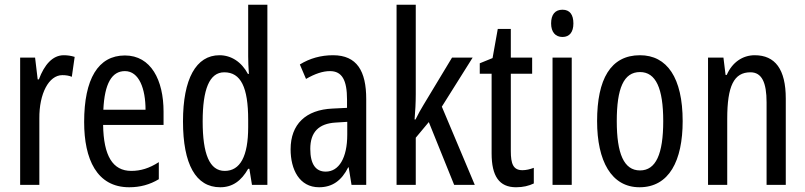

<svg xmlns="http://www.w3.org/2000/svg" viewBox="-20 -873 3398 810"><path d="M249 -640C202 -640 167 -600 144 -538H139L128 -630H65V-93H146V-373C145 -478 186 -556 243 -556C258 -556 271 -554 283 -549L295 -633C279 -638 264 -640 249 -640Z M507 -639C394 -639 335 -540 335 -358C335 -202 388 -83 525 -83C571 -83 612 -94 650 -117V-189C610 -163 573 -152 534 -152C455 -152 417 -216 415 -346H670V-402C670 -535 617 -639 507 -639ZM507 -573C567 -573 594 -498 594 -410H416C421 -521 452 -573 507 -573Z M909 -83C961 -83 998 -110 1027 -161H1032L1043 -93H1108V-853H1027V-635C1027 -614 1028 -591 1030 -561H1026C999 -612 955 -640 906 -640C807 -640 752 -540 752 -361C752 -180 806 -83 909 -83ZM928 -152C864 -152 835 -223 835 -361C835 -495 863 -568 926 -568C996 -568 1027 -505 1027 -367V-337C1027 -213 993 -152 928 -152Z M1385 -640C1334 -640 1287 -627 1245 -601L1271 -540C1309 -562 1342 -573 1372 -573C1423 -573 1444 -535 1444 -453V-418L1383 -415C1270 -410 1206 -349 1206 -243C1206 -158 1243 -83 1326 -83C1382 -83 1421 -111 1449 -167H1451L1463 -93H1525V-455C1525 -573 1486 -640 1385 -640ZM1397 -356 1445 -359V-305C1445 -207 1410 -149 1354 -149C1313 -149 1289 -179 1289 -245C1289 -315 1324 -352 1397 -356Z M1734 -476V-853H1653V-93H1734V-292L1789 -358L1896 -93H1983L1844 -423L1974 -630H1887L1767 -431C1755 -412 1744 -391 1733 -369H1729C1732 -404 1734 -439 1734 -476Z M2184 -155C2145 -155 2135 -182 2135 -236V-562H2225V-630H2135V-751H2080L2058 -628L2004 -606V-562H2054V-226C2054 -130 2086 -83 2157 -83C2187 -83 2211 -89 2232 -99V-165C2216 -159 2200 -155 2184 -155Z M2353 -832C2322 -832 2305 -812 2305 -774C2305 -738 2323 -717 2353 -717C2383 -717 2399 -738 2399 -774C2399 -811 2384 -832 2353 -832ZM2392 -630H2311V-93H2392Z M2860 -362C2860 -545 2794 -640 2680 -640C2556 -640 2499 -539 2499 -362C2499 -194 2559 -83 2678 -83C2803 -83 2860 -195 2860 -362ZM2582 -362C2582 -500 2611 -569 2680 -569C2747 -569 2778 -500 2778 -362C2778 -223 2747 -154 2680 -154C2612 -154 2582 -225 2582 -362Z M3164 -640C3113 -640 3069 -610 3046 -557H3041L3032 -630H2967V-93H3048V-372C3048 -510 3076 -568 3146 -568C3194 -568 3214 -525 3214 -441V-93H3295V-457C3295 -581 3250 -640 3164 -640Z"/></svg>

Font: Noto Sans Kannada UI ExtraCondensed
Style: Regular
Weight: 400
Width: 2
Designer: Jelle Bosma - Monotype Design Team
Foundry: Monotype Imaging Inc.
Version: Version 2.005